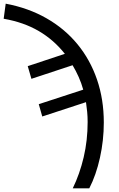

<svg xmlns="http://www.w3.org/2000/svg" viewBox="-106 -785 647 1045"><path d="M290 240Q328 162 349.5 70.5Q371 -21 371 -121Q371 -149 368.5 -176Q366 -203 362 -229L124 -151L105 -218L347 -297Q337 -333 322 -366.5Q307 -400 289 -430L65 -356L45 -425L247 -492Q187 -568 105 -616Q23 -664 -86 -683L-75 -765Q48 -742 147 -685.5Q246 -629 315.5 -544.5Q385 -460 422 -352Q459 -244 459 -118Q459 -21 438 73.5Q417 168 380 240Z"/></svg>

Font: Go Noto Kurrent-Regular
Style: Regular
Weight: 400
Designer: Monotype Design Team
Foundry: Monotype Imaging Inc.
Version: Version 2.012; ttfautohint (v1.8.4.7-5d5b)